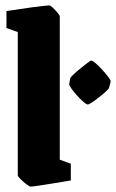

<svg xmlns="http://www.w3.org/2000/svg" viewBox="-20 -681 431 713"><path d="M94 12Q90 12 78.5 3.5Q67 -5 56.5 -15.5Q46 -26 46 -30V-562L4 -577V-640Q4 -640 18.5 -642Q33 -644 55 -647.5Q77 -651 100 -654Q123 -657 140.5 -659Q158 -661 163 -661Q167 -661 176 -652.5Q185 -644 193.5 -634Q202 -624 202 -620V-88L243 -73V-11Q243 -11 222.5 -7.5Q202 -4 174.5 0.5Q147 5 123.5 8.5Q100 12 94 12ZM241 -391Q241 -393 252 -403.5Q263 -414 277.5 -426Q292 -438 304 -447Q316 -456 319 -456Q324 -456 336 -445.5Q348 -435 361 -420.5Q374 -406 383 -394Q392 -382 391 -378L385 -355Q384 -351 373 -341Q362 -331 348 -320Q334 -309 322 -301Q310 -293 306 -293Q301 -293 289.5 -303Q278 -313 265.5 -327Q253 -341 244.5 -353Q236 -365 237 -369Z"/></svg>

Font: Grenze Gotisch Black
Style: Regular
Weight: 900
Designer: Renata Polastri
Foundry: Omnibus-Type
Version: Version 1.001